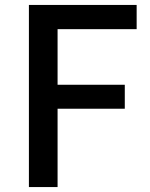

<svg xmlns="http://www.w3.org/2000/svg" viewBox="-20 -757 606 777"><path d="M97 0H213V-317H485V-414H213V-639H533V-737H97Z"/></svg>

Font: Source Han Sans JP Medium
Style: Regular
Weight: 500
Designer: Ryoko NISHIZUKA 西塚涼子 (kana, bopomofo & ideographs); Paul D. Hunt (Latin, Greek & Cyrillic); Sandoll Communications 산돌커뮤니
Foundry: Adobe
Version: Version 2.002;hotconv 1.0.116;makeotfexe 2.5.65601